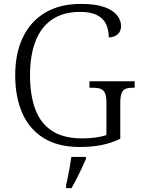

<svg xmlns="http://www.w3.org/2000/svg" viewBox="-20 -744 725 985"><path d="M389 10Q277 10 203.5 -36Q130 -82 94 -164.5Q58 -247 58 -358Q58 -469 97 -551.5Q136 -634 211.5 -679Q287 -724 395 -724Q468 -724 513 -708.5Q558 -693 579.5 -667Q601 -641 601 -610Q601 -583 583 -567.5Q565 -552 538 -552Q538 -589 525 -618.5Q512 -648 479.5 -665.5Q447 -683 391 -683Q305 -683 248 -644.5Q191 -606 162.5 -533.5Q134 -461 134 -358Q134 -256 161 -183.5Q188 -111 247 -72.5Q306 -34 403 -34Q437 -34 470 -38.5Q503 -43 526 -51V-217Q526 -251 518 -267.5Q510 -284 494.5 -289Q479 -294 455 -294H439V-327H671V-294H660Q639 -294 625 -288.5Q611 -283 604 -266.5Q597 -250 597 -215V-32Q551 -10 501.5 0Q452 10 389 10ZM319 208Q324 185 329 159.5Q334 134 338.5 109Q343 84 346 61H421V71Q412 92 399.5 119Q387 146 373 173Q359 200 347 221H319Z"/></svg>

Font: Noto Rashi Hebrew Light
Style: Regular
Weight: 300
Version: Version 1.006